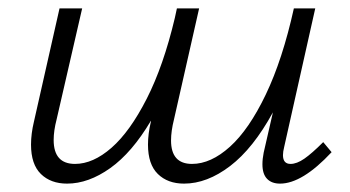

<svg xmlns="http://www.w3.org/2000/svg" viewBox="-20 -433 836 458"><path d="M771 -70Q701 5 648 5Q628 5 617 -6.5Q606 -18 606 -41Q606 -54 609 -69L631 -165Q584 -79 529 -37Q474 5 419 5Q380 5 356.5 -18Q333 -41 333 -88Q333 -114 340 -143V-145Q295 -69 243 -32Q191 5 140 5Q101 5 77.5 -18Q54 -41 54 -88Q54 -114 61 -143L122 -413H176L115 -148Q108 -121 108 -99Q108 -42 159 -42Q202 -42 246 -80.5Q290 -119 330 -197.5Q370 -276 397 -390L402 -413H455L395 -148Q388 -120 388 -98Q388 -42 438 -42Q483 -42 528.5 -83Q574 -124 614 -207.5Q654 -291 681 -413H732L658 -83Q655 -71 655 -63Q655 -42 673 -42Q688 -42 706 -54.5Q724 -67 751 -94Z"/></svg>

Font: Ysabeau Infant Semilight
Style: Italic
Weight: 300
Italic angle: -12°
Designer: Christian Thalmann (Catharsis Fonts)
Version: Version 0.003